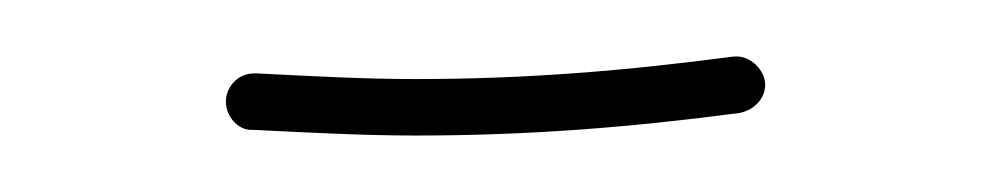

<svg xmlns="http://www.w3.org/2000/svg" viewBox="-20 -181 351 68"><path d="M127 -133C168 -133 204 -136 242 -141C247 -142 251 -146 251 -151C251 -156 246 -161 241 -161C240 -161 240 -161 240 -161C202 -156 167 -153 127 -153C109 -153 91 -154 71 -155H70C64 -155 60 -150 60 -145C60 -140 64 -135 69 -135H70C90 -134 109 -133 127 -133Z"/></svg>

Font: Mistral SingleLine Outline
Style: Regular
Weight: 300
Designer: François Chastanet, Élisa Garzelli, Anais Alves, Morgane Autin
Foundry: institut supérieur des arts et du design Toulouse / isdaT
Version: Version 1.000;Glyphs 3.3 (3337)